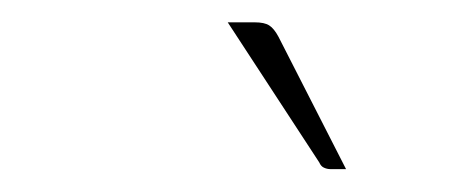

<svg xmlns="http://www.w3.org/2000/svg" viewBox="-20 -731 408 172"><path d="M208 -711Q217 -711 221.2 -708.2Q225.5 -705.5 229.5 -698L290 -579.5H276Q273 -579.5 270.2 -580.8Q267.5 -582 266 -585.5L184 -711Z"/></svg>

Font: Lato ExtraLight
Style: Italic
Weight: 275
Italic angle: -7°
Designer: Lukasz Dziedzic with Adam Twardoch and Botio Nikoltchev
Foundry: tyPoland Lukasz Dziedzic
Version: Version 2.015; 2015-08-06; http://www.latofonts.com/